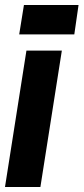

<svg xmlns="http://www.w3.org/2000/svg" viewBox="-40 -750 335 770"><path d="M122 0H-20L66 -547H208ZM37 -612 56 -730H275L258 -612Z"/></svg>

Font: Georama ExtraCondensed ExtraBold
Style: Italic
Weight: 800
Width: 2
Italic angle: -9°
Designer: Jean-Baptiste Levee
Foundry: Production Type
Version: Version 1.000